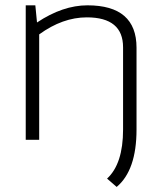

<svg xmlns="http://www.w3.org/2000/svg" viewBox="-20 -533 619 732"><path d="M449.2 -352.5Q449.2 -466.8 311 -466.8Q218.8 -466.8 129.4 -401.9V0H78.1V-512.7H114.7L121.1 -447.3Q219.2 -512.7 313.5 -512.7Q500.5 -512.7 500.5 -351.1V-39.1Q500.5 116.2 424.8 179.7L388.2 147.9Q449.2 91.8 449.2 -39.1Z"/></svg>

Font: Voltera Light
Style: Light
Weight: 300
Designer: Bernd Montag
Version: Version 1.301